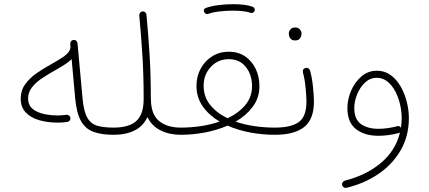

<svg xmlns="http://www.w3.org/2000/svg" viewBox="-20 -665 2103 941"><path d="M81.5 -181.2Q81.5 -221.2 103 -251.5Q124.5 -281.7 158.2 -305.4Q191.9 -329.1 228 -348.6Q264.6 -368.7 293.2 -388.4Q321.8 -408.2 325.7 -433.1L324.2 -449.7Q323.7 -456.5 328.4 -462.6Q333 -468.8 340.3 -469.2Q347.7 -470.2 353.5 -465.3Q359.4 -460.4 359.9 -453.1L384.3 -185.5Q390.1 -119.6 407.7 -88.6Q425.3 -57.6 456.8 -48.6Q488.3 -39.6 536.6 -39.6H537.1Q554.7 -39.6 554.7 -22Q554.7 -4.4 537.1 -4.4H536.6Q478 -4.4 438.7 -18.6Q399.4 -32.7 377.4 -71Q355.5 -109.4 348.6 -181.6L331.1 -375Q314.5 -358.9 291.5 -344.7Q268.6 -330.6 243.2 -316.4Q212.4 -299.3 183.6 -279.8Q154.8 -260.3 136.2 -236.3Q117.7 -212.4 117.7 -181.2Q117.7 -139.6 158.2 -119.4Q198.7 -99.1 264.6 -99.1Q274.4 -99.1 284.4 -100.1Q294.4 -101.1 305.2 -102.5Q312 -103.5 318.1 -98.9Q324.2 -94.2 325.2 -87.4Q326.2 -80.1 321.5 -74.2Q316.9 -68.4 309.6 -67.4Q298.8 -65.9 287.4 -64.9Q275.9 -64 264.6 -64Q212.9 -64 171.4 -76.2Q129.9 -88.4 105.7 -114.5Q81.5 -140.6 81.5 -181.2Z M519.5 -22Q519.5 -39.6 537.1 -39.6Q611.8 -39.6 647.9 -71.8Q684.1 -104 684.1 -180.2Q684.1 -293 678.2 -388.7Q672.4 -484.4 662.6 -589.4Q662.1 -596.7 666.7 -602.5Q671.4 -608.4 678.2 -608.9Q685.5 -609.9 691.4 -605Q697.3 -600.1 697.8 -593.3Q707.5 -488.8 713.4 -393.1Q719.2 -297.4 719.2 -184.1Q719.7 -182.6 719.7 -180.2Q719.7 -105 759.3 -72.3Q798.8 -39.6 865.7 -39.6H866.2Q883.8 -39.6 883.8 -22Q883.8 -4.4 866.2 -4.4H865.7Q811 -4.4 767.6 -25.6Q724.1 -46.9 702.6 -91.3Q682.6 -47.4 640.1 -25.9Q597.7 -4.4 537.1 -4.4Q529.8 -4.4 524.7 -9.5Q519.5 -14.6 519.5 -22Z M848.6 -22Q848.6 -39.6 866.2 -39.6Q916 -39.6 964.6 -46.9Q1013.2 -54.2 1056.2 -69.3Q1005.4 -99.1 974.1 -143.1Q942.9 -187 942.9 -244.6Q942.9 -290.5 963.4 -328.4Q983.9 -366.2 1019.8 -388.9Q1055.7 -411.6 1101.6 -411.6Q1147.5 -411.6 1181.2 -388.7Q1214.8 -365.7 1233.2 -327.4Q1251.5 -289.1 1251.5 -242.7Q1251.5 -185.5 1219 -142.1Q1186.5 -98.6 1134.8 -68.8Q1177.2 -54.2 1226.1 -46.9Q1274.9 -39.6 1326.7 -39.6H1327.1Q1344.7 -39.6 1344.7 -22Q1344.7 -4.4 1327.1 -4.4H1326.7Q1266.1 -4.4 1206.3 -15.6Q1146.5 -26.9 1095.2 -49.3Q1043.5 -26.9 983.9 -15.6Q924.3 -4.4 866.2 -4.4Q858.9 -4.4 853.8 -9.5Q848.6 -14.6 848.6 -22ZM978 -244.6Q978 -190.4 1010.3 -150.6Q1042.5 -110.8 1095.2 -85.4Q1148.9 -110.4 1182.1 -149.9Q1215.3 -189.5 1215.3 -242.7Q1215.3 -298.8 1184.8 -336.9Q1154.3 -375 1101.6 -375Q1048.3 -375 1013.2 -337.2Q978 -299.3 978 -244.6ZM980 -606.9Q975.6 -622.1 990.2 -626.5Q1016.1 -635.7 1051.8 -640.1Q1087.4 -644.5 1122.1 -644.5Q1151.4 -644.5 1176.8 -641.4Q1202.1 -638.2 1219.7 -631.3Q1225.6 -628.4 1228 -622.1Q1230.5 -615.7 1227.1 -609.9Q1224.1 -605 1219 -602.5Q1213.9 -600.1 1208.5 -602.1Q1194.3 -607.4 1171.1 -610.1Q1147.9 -612.8 1122.1 -612.8Q1087.9 -612.8 1054.9 -608.9Q1022 -605 1000 -596.7Q993.7 -594.7 988 -598.1Q982.4 -601.6 980 -606.9Z M1309.6 -22Q1309.6 -39.6 1327.1 -39.6Q1406.7 -39.6 1444.3 -66.7Q1481.9 -93.8 1481.9 -167Q1481.9 -189.9 1478 -232.7Q1474.1 -275.4 1464.4 -311Q1461.9 -328.6 1478.5 -332Q1485.8 -334 1491.9 -329.6Q1498 -325.2 1500 -318.4Q1509.8 -281.2 1514.2 -237.1Q1518.6 -192.9 1518.6 -167Q1518.6 -80.1 1470.5 -42.2Q1422.4 -4.4 1327.1 -4.4Q1319.8 -4.4 1314.7 -9.5Q1309.6 -14.6 1309.6 -22ZM1395.5 -501.5Q1395.5 -512.2 1403.8 -521.2Q1412.1 -530.3 1426.8 -530.3Q1436.5 -530.3 1442.9 -526.4Q1449.2 -522.5 1452.6 -517.1Q1458 -509.3 1458 -500.5Q1458 -489.7 1451.2 -478.3Q1444.3 -466.8 1425.8 -466.8Q1413.6 -466.8 1406.7 -472.9Q1399.9 -479 1397.5 -486.8Q1397 -490.2 1396.2 -493.9Q1395.5 -497.6 1395.5 -501.5Z M1827.1 -318.4Q1865.2 -318.4 1894.5 -297.1Q1923.8 -275.9 1943.6 -241.2Q1963.4 -206.5 1973.6 -166Q1983.9 -125.5 1983.9 -86.9Q1983.9 2 1943.8 71.3Q1903.8 140.6 1834.7 187.5Q1765.6 234.4 1678.2 255.4Q1670.9 257.3 1664.6 252.9Q1658.2 248.5 1656.7 242.2Q1655.3 234.4 1659.7 228.3Q1664.1 222.2 1670.9 220.2Q1774.9 193.8 1846.9 133.5Q1918.9 73.2 1940.4 -16.1Q1938 -14.2 1935.1 -13.2Q1883.3 0.5 1835.4 0.5Q1766.1 0.5 1724.4 -32.5Q1682.6 -65.4 1682.6 -134.8Q1682.6 -177.2 1700.4 -219.5Q1718.3 -261.7 1751 -290Q1783.7 -318.4 1827.1 -318.4ZM1716.3 -135.3Q1716.3 -81.1 1748.5 -57.4Q1780.8 -33.7 1835.4 -33.7Q1878.4 -33.7 1926.3 -46.4Q1938.5 -49.8 1944.8 -38.6Q1948.7 -62 1948.7 -86.4Q1948.7 -117.2 1941.2 -151.4Q1933.6 -185.5 1918.2 -215.6Q1902.8 -245.6 1879.9 -264.6Q1856.9 -283.7 1826.7 -283.7Q1793.5 -283.7 1768.6 -260Q1743.7 -236.3 1730 -201.9Q1716.3 -167.5 1716.3 -135.3Z"/></svg>

Font: Mikhak ExtraLight
Style: Regular
Weight: 200
Designer: Amin Abedi
Version: Version 3.3